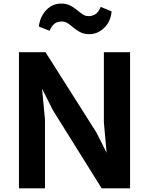

<svg xmlns="http://www.w3.org/2000/svg" viewBox="-20 -1028 814 1048"><path d="M83.5 0V-743H228.5L507 -303.5L562 -194L547 -359.5V-743H690V0H535L269 -426L209.5 -544L225.5 -375.5V0ZM467.5 -841.5Q439 -841.5 418.8 -852Q398.5 -862.5 382.5 -876Q366.5 -889.5 351.5 -900Q336.5 -910.5 318.5 -910.5Q291.5 -910.5 276.5 -898Q261.5 -885.5 250.5 -860L192 -883Q198 -936 231.8 -972.2Q265.5 -1008.5 314 -1008.5Q342 -1008.5 362.2 -998.2Q382.5 -988 398.8 -974.5Q415 -961 430 -950.5Q445 -940 463 -940Q486 -940 502.5 -951.8Q519 -963.5 529.5 -990.5L589 -966Q585 -912 549.5 -876.8Q514 -841.5 467.5 -841.5Z"/></svg>

Font: Merriweather Sans
Style: Bold
Weight: 700
Designer: Eben Sorkin
Foundry: Eben Sorkin
Version: Version 1.008; ttfautohint (v1.7.19-72a1) -l 8 -r 50 -G 200 